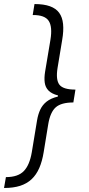

<svg xmlns="http://www.w3.org/2000/svg" viewBox="-38 -792 440 948"><path d="M328.6 -313Q278.3 -313 247.6 -321Q216.8 -329.1 201.4 -345Q186 -360.8 182.9 -384Q179.7 -407.2 184.6 -437.5L210.9 -594.7Q221.7 -659.2 202.6 -688.7Q183.6 -718.3 123.5 -717.8L132.3 -772Q178.2 -772 208.3 -761.2Q238.3 -750.5 254.2 -728.8Q270 -707 273.4 -673.6Q276.9 -640.1 269 -594.7L246.1 -456.1Q236.8 -397.5 255.6 -373.5Q274.4 -349.6 334.5 -349.6ZM-18.1 136.2 -8.8 82.5Q50.8 82.5 79.6 52.7Q108.4 22.9 119.1 -41L145 -197.8Q149.9 -227.5 160.9 -251Q171.9 -274.4 192.4 -290.5Q212.9 -306.6 246.3 -314.9Q279.8 -323.2 330.1 -323.2L324.2 -286.1Q264.2 -286.1 237.1 -262Q210 -237.8 200.2 -178.7L177.7 -41Q170.4 4.4 155.8 37.8Q141.1 71.3 117.9 93Q94.7 114.7 61.3 125.5Q27.8 136.2 -18.1 136.2ZM324.2 -286.1H242.7L253.4 -350.1L334.5 -349.6Z"/></svg>

Font: Inter Tight Light
Style: Italic
Weight: 300
Italic angle: -9.39999°
Designer: Rasmus Andersson
Foundry: rsms
Version: Version 3.004